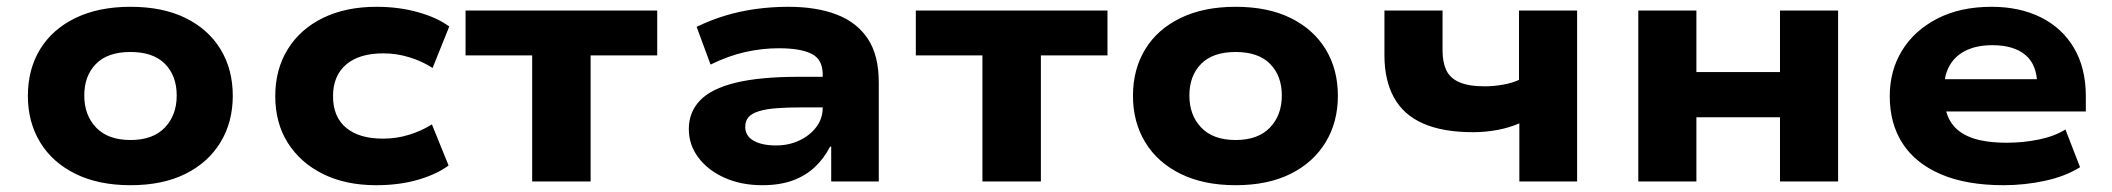

<svg xmlns="http://www.w3.org/2000/svg" viewBox="-20 -534 6214 565"><path d="M364 11Q270 11 202 -22.5Q134 -56 98 -115.5Q62 -175 62 -252Q62 -330 98 -389Q134 -448 202 -481Q270 -514 364 -514Q459 -514 526 -481Q593 -448 629 -389Q665 -330 665 -252Q665 -175 629 -115.5Q593 -56 526 -22.5Q459 11 364 11ZM364 -122Q430 -122 465 -158.5Q500 -195 500 -253Q500 -311 465.5 -346Q431 -381 364 -381Q297 -381 262.5 -346Q228 -311 228 -253Q228 -195 263 -158.5Q298 -122 364 -122Z M1087 11Q997 11 930.5 -22Q864 -55 827 -113.5Q790 -172 790 -251Q790 -330 827 -389.5Q864 -449 931 -481.5Q998 -514 1088 -514Q1154 -514 1210.5 -498Q1267 -482 1302 -456L1253 -334Q1222 -354 1184.5 -365.5Q1147 -377 1108 -377Q1037 -377 998.5 -344Q960 -311 960 -251Q960 -190 998.5 -158Q1037 -126 1107 -126Q1147 -126 1184 -137.5Q1221 -149 1251 -168L1300 -47Q1265 -21 1210 -5Q1155 11 1087 11Z M1546 0V-371H1350V-503H1914V-371H1718V0Z M2223 11Q2161 11 2112 -11Q2063 -33 2035 -70.5Q2007 -108 2007 -154Q2007 -204 2040 -238.5Q2073 -273 2144.5 -290.5Q2216 -308 2331 -308H2423V-218H2341Q2296 -218 2264.5 -215.5Q2233 -213 2212.5 -206.5Q2192 -200 2182.5 -189Q2173 -178 2173 -161Q2173 -134 2197.5 -120Q2222 -106 2264 -106Q2301 -106 2332 -120.5Q2363 -135 2382 -160Q2401 -185 2401 -217V-315Q2401 -359 2368.5 -375.5Q2336 -392 2272 -392Q2223 -392 2173.5 -381Q2124 -370 2071 -344L2030 -455Q2071 -475 2114 -488Q2157 -501 2204 -507.5Q2251 -514 2300 -514Q2383 -514 2442.5 -491Q2502 -468 2534 -419.5Q2566 -371 2566 -291V0H2426V-102L2423 -103Q2405 -68 2378 -42.5Q2351 -17 2313 -3Q2275 11 2223 11Z M2871 0V-371H2675V-503H3239V-371H3043V0Z M3616 11Q3522 11 3454 -22.5Q3386 -56 3350 -115.5Q3314 -175 3314 -252Q3314 -330 3350 -389Q3386 -448 3454 -481Q3522 -514 3616 -514Q3711 -514 3778 -481Q3845 -448 3881 -389Q3917 -330 3917 -252Q3917 -175 3881 -115.5Q3845 -56 3778 -22.5Q3711 11 3616 11ZM3616 -122Q3682 -122 3717 -158.5Q3752 -195 3752 -253Q3752 -311 3717.5 -346Q3683 -381 3616 -381Q3549 -381 3514.5 -346Q3480 -311 3480 -253Q3480 -195 3515 -158.5Q3550 -122 3616 -122Z M4451 0V-171Q4421 -158 4386 -151.5Q4351 -145 4315 -145Q4226 -145 4168 -170.5Q4110 -196 4082 -247Q4054 -298 4054 -371V-503H4225V-385Q4225 -351 4236 -327.5Q4247 -304 4274.5 -292Q4302 -280 4349 -280Q4376 -280 4403.5 -285Q4431 -290 4450 -299V-503H4621V0Z M4801 0V-503H4972V-322H5218V-503H5389V0H5218V-189H4972V0Z M5876 11Q5767 11 5692 -21Q5617 -53 5579 -111.5Q5541 -170 5541 -251Q5541 -326 5577 -385Q5613 -444 5680.5 -479Q5748 -514 5841 -514Q5923 -514 5985.5 -483Q6048 -452 6083 -393Q6118 -334 6118 -250V-206H5676V-301H5991L5975 -282Q5975 -343 5940.5 -372Q5906 -401 5843 -401Q5799 -401 5767.5 -386.5Q5736 -372 5718.5 -343.5Q5701 -315 5701 -272V-255Q5701 -207 5720 -176Q5739 -145 5779.5 -129.5Q5820 -114 5886 -114Q5934 -114 5980 -123.5Q6026 -133 6058 -153L6101 -42Q6058 -15 5998 -2Q5938 11 5876 11Z"/></svg>

Font: Nunito Sans 7pt SemiExpanded ExtraBold
Style: Regular
Weight: 800
Width: 6
Designer: Vernon Adams
Foundry: Vernon Adams
Version: Version 3.101;gftools[0.9.27]